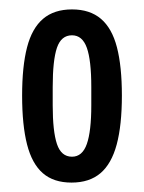

<svg xmlns="http://www.w3.org/2000/svg" viewBox="-20 -718 306 408"><path d="M132 -330Q94 -330 71 -350Q48 -370 37.5 -411Q27 -452 27 -515Q27 -577 37.5 -617.5Q48 -658 71.5 -678Q95 -698 133 -698Q171 -698 194.5 -678Q218 -658 228.5 -617.5Q239 -577 239 -515Q239 -452 228 -411Q217 -370 193.5 -350Q170 -330 132 -330ZM133 -385Q155 -385 164.5 -412Q174 -439 174 -494V-533Q174 -590 164.5 -616.5Q155 -643 133 -643Q110 -643 101 -616.5Q92 -590 92 -533V-494Q92 -439 101 -412Q110 -385 133 -385Z"/></svg>

Font: Archivo ExtraCondensed Medium
Style: Regular
Weight: 500
Width: 2
Designer: Hector Gatti
Foundry: Omnibus-Type
Version: Version 2.001